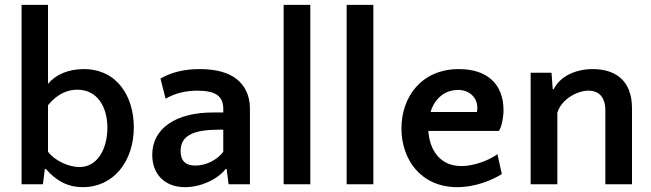

<svg xmlns="http://www.w3.org/2000/svg" viewBox="-20 -760 2687 792"><path d="M322 12C448 12 532 -94 532 -235C532 -360 465 -475 325 -475C262 -475 209 -452 178 -414V-740H69V0H157L165 -63H169C206 -22 250 12 322 12ZM308 -71C265 -71 208 -95 178 -134V-326C218 -375 261 -390 299 -390C383 -390 423 -317 423 -233C423 -152 386 -71 308 -71Z M1011 0V-313C1011 -368 988 -409 956 -434C922 -461 870 -475 804 -475C740 -475 687 -462 642 -436L663 -353C702 -375 744 -386 795 -386C832 -386 859 -380 876 -368C893 -356 901 -337 901 -311V-296H858C706 -296 608 -231 608 -121C608 -42 659 12 743 12C807 12 875 -18 911 -63H915L923 0ZM786 -77C746 -77 725 -96 725 -137C725 -198 773 -225 882 -225H901V-134C876 -100 829 -77 786 -77Z M1260 -740H1150V0H1260Z M1520 -740H1410V0H1520Z M1873 -475C1720 -475 1636 -362 1636 -230C1636 -101 1717 12 1866 12C1946 12 2015 -20 2050 -42L2032 -124C1993 -96 1932 -75 1883 -75C1796 -75 1752 -140 1747 -220H2038C2049 -235 2057 -276 2057 -305C2057 -413 1990 -475 1873 -475ZM1870 -389C1916 -389 1949 -358 1949 -315C1949 -307 1948 -302 1947 -298H1756C1773 -354 1815 -389 1870 -389Z M2587 0V-313C2587 -434 2512 -475 2425 -475C2358 -475 2292 -448 2264 -392H2260L2255 -460H2169V0H2279V-295C2297 -353 2363 -386 2407 -386C2452 -386 2477 -358 2477 -304V0Z"/></svg>

Font: Quattrocento Sans
Style: Bold
Weight: 700
Designer: Pablo Impallari
Foundry: Pablo Impallari, Igino Marini, Brenda Gallo
Version: Version 2.000